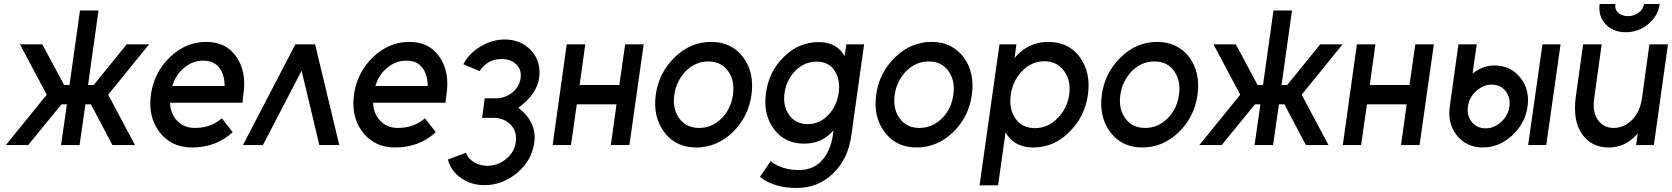

<svg xmlns="http://www.w3.org/2000/svg" viewBox="-20 -720 8299 953"><path d="M79 -500 212 -250 9 0H120L324 -250L190 -500ZM720 -500H609L406 -250L538 0H650L517 -250ZM377 -668 325 -298H238L224 -202H312L283 0H375L404 -202H492L505 -298H417L469 -668Z M1183 -210 1188 -250Q1205 -363 1154 -437Q1103 -512 1004 -512Q902 -512 823 -436Q744 -359 729 -250Q714 -140 772 -64Q831 12 933 12Q1053 12 1135 -64L1081 -133Q1027 -85 947 -85Q892 -85 858 -122Q842 -139 833.5 -161Q825 -183 824 -210ZM989 -419Q1042 -419 1069 -383Q1095 -348 1095 -293H835Q852 -348 892 -382Q935 -419 989 -419Z M1186 0 1446 -500H1544L1664 0H1565L1477 -369L1285 0Z M2191 -210 2196 -250Q2213 -363 2162 -437Q2111 -512 2012 -512Q1910 -512 1831 -436Q1752 -359 1737 -250Q1722 -140 1780 -64Q1839 12 1941 12Q2061 12 2143 -64L2089 -133Q2035 -85 1955 -85Q1900 -85 1866 -122Q1850 -139 1841.5 -161Q1833 -183 1832 -210ZM1997 -419Q2050 -419 2077 -383Q2103 -348 2103 -293H1843Q1860 -348 1900 -382Q1943 -419 1997 -419Z M2484 -524Q2424 -524 2365 -489Q2307 -455 2280 -401L2361 -367Q2375 -393 2404 -410Q2419 -419 2436 -423Q2453 -427 2471 -427Q2515 -427 2542 -401Q2570 -375 2564 -331Q2557 -288 2522 -260Q2487 -233 2444 -232H2386L2373 -135H2431Q2481 -135 2515 -101Q2547 -68 2540 -15Q2533 37 2491 70Q2449 103 2398 103Q2380 103 2363 98Q2346 93 2332 85Q2318 76 2308 64.5Q2298 53 2293 38L2203 72Q2211 101 2227.5 124Q2244 147 2269 164Q2319 199 2384 199Q2474 199 2547 138Q2620 77 2632 -14Q2640 -66 2615 -114Q2604 -135 2588.5 -152.5Q2573 -170 2553 -185Q2600 -220 2626 -257Q2638 -276 2645.5 -294.5Q2653 -313 2656 -332Q2667 -414 2617 -469Q2566 -524 2484 -524Z M2723 0H2814L2843 -202H3040L3012 0H3104L3175 -500H3083L3054 -298H2857L2885 -500H2793Z M3510 -512Q3408 -512 3329 -436Q3250 -359 3235 -250Q3220 -140 3277 -64Q3334 12 3436 12Q3538 12 3617 -64Q3695 -140 3710 -250Q3725 -360 3669 -436Q3611 -512 3510 -512ZM3496 -415Q3560 -415 3594 -367Q3628 -319 3618 -250Q3613 -215 3599.5 -186Q3586 -157 3562 -133Q3514 -85 3450 -85Q3386 -85 3351 -133Q3317 -181 3327 -250Q3332 -285 3346.5 -314Q3361 -343 3384 -367Q3432 -415 3496 -415Z M4033 -414Q4093 -414 4122 -370Q4152 -324 4143 -259Q4133 -193 4091 -149Q4048 -104 3989 -104Q3929 -104 3897 -149Q3865 -195 3874 -259Q3884 -325 3928 -369Q3973 -414 4033 -414ZM4043 -511Q3945 -511 3871 -438Q3797 -366 3782 -259Q3767 -152 3821 -80Q3875 -7 3972 -7Q4052 -7 4106 -61Q4109 -64 4111.5 -67Q4114 -70 4117 -73L4113 -43Q4101 31 4059 77Q4016 124 3945 124Q3862 124 3805 80L3752 158Q3821 213 3935 213Q4040 213 4115 141Q4190 69 4206 -50L4269 -500H4181L4172 -441Q4170 -445 4168 -449Q4166 -453 4163 -456Q4124 -511 4043 -511Z M4604 -512Q4502 -512 4423 -436Q4344 -359 4329 -250Q4314 -140 4371 -64Q4428 12 4530 12Q4632 12 4711 -64Q4789 -140 4804 -250Q4819 -360 4763 -436Q4705 -512 4604 -512ZM4590 -415Q4654 -415 4688 -367Q4722 -319 4712 -250Q4707 -215 4693.5 -186Q4680 -157 4656 -133Q4608 -85 4544 -85Q4480 -85 4445 -133Q4411 -181 4421 -250Q4426 -285 4440.5 -314Q4455 -343 4478 -367Q4526 -415 4590 -415Z M5025 -500 5016 -432Q5020 -437 5024.5 -442Q5029 -447 5033 -451Q5095 -512 5183 -512Q5285 -512 5340 -436Q5395 -360 5380 -250Q5365 -141 5287 -64Q5211 12 5109 12Q5025 12 4982 -46Q4979 -50 4976.5 -54.5Q4974 -59 4971 -63L4934 200H4842L4941 -500ZM5117 -84Q5181 -84 5229 -133Q5277 -181 5287 -250Q5297 -319 5262 -367Q5227 -416 5164 -416Q5101 -416 5054 -368Q5007 -320 4997 -250Q4987 -180 5020 -132Q5053 -84 5117 -84Z M5724 -512Q5622 -512 5543 -436Q5464 -359 5449 -250Q5434 -140 5491 -64Q5548 12 5650 12Q5752 12 5831 -64Q5909 -140 5924 -250Q5939 -360 5883 -436Q5825 -512 5724 -512ZM5710 -415Q5774 -415 5808 -367Q5842 -319 5832 -250Q5827 -215 5813.5 -186Q5800 -157 5776 -133Q5728 -85 5664 -85Q5600 -85 5565 -133Q5531 -181 5541 -250Q5546 -285 5560.5 -314Q5575 -343 5598 -367Q5646 -415 5710 -415Z M6003 -500 6136 -250 5933 0H6044L6248 -250L6114 -500ZM6644 -500H6533L6330 -250L6462 0H6574L6441 -250ZM6301 -668 6249 -298H6162L6148 -202H6236L6207 0H6299L6328 -202H6416L6429 -298H6341L6393 -668Z M6645 0H6736L6765 -202H6962L6934 0H7026L7097 -500H7005L6976 -298H6779L6807 -500H6715Z M7384 -300Q7427 -300 7453 -268Q7478 -237 7472 -191Q7466 -147 7431 -115Q7396 -83 7354 -83Q7311 -83 7285 -115Q7260 -146 7266 -191Q7272 -236 7307 -268Q7342 -300 7384 -300ZM7398 -395Q7368 -395 7341 -385Q7314 -375 7289 -355L7310 -500H7219L7176 -191Q7164 -106 7212 -47Q7260 12 7341 12Q7420 12 7485 -47Q7550 -107 7562 -191Q7574 -275 7526 -335Q7477 -395 7398 -395ZM7636 -500 7565 0H7655L7726 -500Z M7920 -700Q7912 -642 7948 -601Q7986 -560 8050 -560Q8113 -560 8162 -601Q8211 -643 8218 -700H8140Q8136 -673 8113 -657Q8090 -640 8061 -640Q8030 -640 8012 -657Q7994 -673 7998 -700ZM7838 -500 7801 -236Q7794 -181 7801 -136Q7808 -91 7831 -57Q7877 12 7965 12Q8042 12 8096 -44Q8100 -47 8103 -50.5Q8106 -54 8109 -58L8101 0H8189L8259 -500H8167L8130 -233Q8121 -166 8081 -125Q8040 -85 7990 -85Q7939 -85 7911 -125Q7883 -165 7893 -233L7930 -500Z"/></svg>

Font: Unageo
Style: Medium-Italic
Weight: 500
Designer: Richard Sepsi
Foundry: Richard Sepsi
Version: Version 2.000